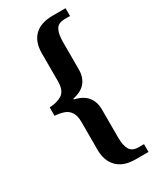

<svg xmlns="http://www.w3.org/2000/svg" viewBox="-222 -829 849 1025"><g transform="rotate(-30 203.0 -317.0)"><path d="M293 126Q219 126 180.5 87Q142 48 142 -20V-192Q142 -231 127.5 -252.5Q113 -274 88.5 -282Q64 -290 34 -292V-344Q79 -345 110.5 -364.5Q142 -384 142 -443V-615Q142 -685 180.5 -722.5Q219 -760 293 -760H372V-712H339Q299 -712 284.5 -686Q270 -660 270 -611V-441Q270 -394 245 -363Q220 -332 167 -321V-316Q220 -304 245 -273Q270 -242 270 -195V-23Q270 26 284.5 52Q299 78 339 78H372V126Z"/></g></svg>

Font: Noto Serif Tamil SemiCondensed SemiBold
Style: Regular
Weight: 600
Width: 4
Designer: Indian Type Foundry, Tom Grace, and the Monotype Design Team
Foundry: Monotype Imaging Inc.
Version: Version 2.004; ttfautohint (v1.8.4.7-5d5b)